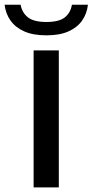

<svg xmlns="http://www.w3.org/2000/svg" viewBox="-60 -814 402 834"><path d="M86 0V-595H195.5V0ZM141.5 -660.5Q83.5 -660.5 45 -677.8Q6.5 -695 -14.5 -725Q-35.5 -755 -40 -793.5H29.5Q36 -758.5 61.5 -738.5Q87 -718.5 141.5 -718.5Q196.5 -718.5 221.5 -738.5Q246.5 -758.5 252.5 -793.5H322Q317.5 -754.5 296.8 -724.8Q276 -695 237.8 -677.8Q199.5 -660.5 141.5 -660.5Z"/></svg>

Font: Encode Sans SC SemiExpanded Medium
Style: Regular
Weight: 500
Width: 6
Designer: Multiple Designers
Foundry: Impallari Type
Version: Version 3.002